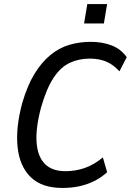

<svg xmlns="http://www.w3.org/2000/svg" viewBox="-20 -921 647 950"><path d="M289 9Q187 9 132 -44.5Q77 -98 67 -193.5Q57 -289 90 -411Q115 -497 150 -554.5Q185 -612 228.5 -648Q272 -684 322.5 -699Q373 -714 429 -714Q487 -714 533 -696Q579 -678 607 -638L571 -568Q540 -602 505 -616.5Q470 -631 424 -631Q370 -631 325 -610Q280 -589 245 -536Q210 -483 183 -389Q156 -287 161 -217Q166 -147 201.5 -110.5Q237 -74 304 -74Q353 -74 398.5 -89.5Q444 -105 489 -142L510 -69Q482 -43 447 -25.5Q412 -8 372.5 0.5Q333 9 289 9ZM396 -805 412 -901H510L494 -805Z"/></svg>

Font: Nunito Sans 7pt Condensed Medium
Style: Italic
Weight: 500
Width: 3
Italic angle: -9°
Designer: Vernon Adams
Foundry: Vernon Adams
Version: Version 3.101;gftools[0.9.27]